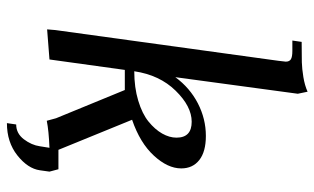

<svg xmlns="http://www.w3.org/2000/svg" viewBox="-197 -589 909 555"><g transform="rotate(90 257.5 -311.5)"><path d="M64.9 6.8 66.9 -17.1 155.8 -662.1Q158.2 -681.6 158.2 -683.1Q158.2 -693.4 151.4 -697.8Q144.5 -702.1 127 -702.1H97.2L101.1 -729Q141.1 -729 159.9 -729.5Q178.7 -730 202.6 -733.9Q226.6 -737.8 245.1 -746.1L251 -717.8L203.1 -363.8Q233.9 -405.8 278.8 -429Q323.7 -452.1 373 -452.1Q418.5 -452.1 442.6 -433.1Q466.8 -414.1 466.8 -380.9Q466.8 -341.8 429.9 -301.8Q393.1 -261.7 326.2 -238.8L413.1 -25.9H469.2L476.1 0L472.2 27.8Q467.3 62.5 429.2 92.8Q391.1 123 335.9 123L339.8 96.2Q365.7 96.2 382.6 74Q399.4 51.8 402.8 27.8L407.2 0Q357.9 2 329.1 7.8L321.8 -19L240.2 -217.8H182.1L151.9 0ZM186 -245.1Q232.9 -245.1 271 -256.6Q309.1 -268.1 331.5 -286.4Q354 -304.7 366 -325.7Q377.9 -346.7 377.9 -367.2Q377.9 -411.1 332 -411.1Q287.6 -411.1 242.2 -364.7Q196.8 -318.4 186 -245.1Z"/></g></svg>

Font: Dihjauti S
Style: Bold Italic
Weight: 700
Italic angle: -9°
Designer: T. Christopher White
Version: Version 3.0.0